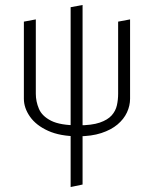

<svg xmlns="http://www.w3.org/2000/svg" viewBox="-20 -537 630 772"><path d="M294 11Q222 11 173.5 -11Q125 -33 100.5 -68Q76 -103 76 -140V-450L124 -459V-160Q124 -129 136.5 -99.5Q149 -70 185.5 -51.5Q222 -33 294 -33Q349 -33 381 -44Q413 -55 429 -73Q445 -91 450 -113.5Q455 -136 455 -160V-450L503 -459V-140Q503 -112 490.5 -85Q478 -58 452.5 -36.5Q427 -15 387.5 -2Q348 11 294 11ZM264 215V-508L312 -517V205Z"/></svg>

Font: Ancizar Sans Thin
Style: Regular
Weight: 100
Designer: Cesar Puertas, Viviana Monsalve, Julian Moncada, Julian Prieto, Jose Castro, Mariel Hernandez, Felipe Aragon, Sara Alarc
Version: Version 8.100